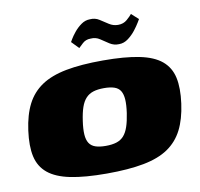

<svg xmlns="http://www.w3.org/2000/svg" viewBox="-75 -727 846 812"><g transform="rotate(-10 348.5 -320.5)"><path d="M320 7Q226 7 164.5 -5.5Q103 -18 69 -46Q35 -74 25 -119Q15 -164 24 -230Q33 -296 56 -341Q79 -386 120.5 -414Q162 -442 227 -454.5Q292 -467 386 -467Q480 -467 541.5 -454.5Q603 -442 636.5 -414Q670 -386 680 -341Q690 -296 681 -230Q672 -164 649 -119Q626 -74 585 -46Q544 -18 479 -5.5Q414 7 320 7ZM336 -109Q363 -109 382 -115Q401 -121 413.5 -135Q426 -149 434 -172.5Q442 -196 447 -230Q452 -265 450.5 -288Q449 -311 440.5 -325Q432 -339 414.5 -345Q397 -351 370 -351Q343 -351 324 -345Q305 -339 292 -325Q279 -311 271 -288Q263 -265 258 -230Q253 -196 254.5 -172.5Q256 -149 265 -135Q274 -121 291.5 -115Q309 -109 336 -109ZM466 -523Q444 -522 426 -533.5Q408 -545 390.5 -557Q373 -569 350 -567Q330 -567 316 -554Q302 -541 297 -536L267 -567Q267 -567 274 -579Q281 -591 294 -607Q307 -623 324.5 -635.5Q342 -648 362 -648Q384 -650 402 -638.5Q420 -627 437.5 -615.5Q455 -604 476 -604Q499 -604 514.5 -617.5Q530 -631 537 -640L567 -613Q567 -613 559 -599.5Q551 -586 537.5 -568.5Q524 -551 505.5 -537Q487 -523 466 -523Z"/></g></svg>

Font: Genos Black
Style: Italic
Weight: 900
Italic angle: -8°
Version: Version 1.010